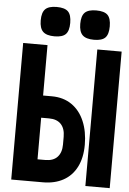

<svg xmlns="http://www.w3.org/2000/svg" viewBox="-65 -1061 743 1108"><g transform="rotate(5 307.0 -507.5)"><path d="M43 -791H184V-499H234.5Q301.5 -499 349.8 -465.8Q398 -432.5 423.2 -373Q448.5 -313.5 448.5 -236.5Q448.5 -161.5 421.5 -108.2Q394.5 -55 344.5 -27.5Q294.5 0 226.5 0H43ZM323 -227V-272Q323 -319.5 299.2 -345Q275.5 -370.5 229 -370.5H184V-129.5H229Q275.5 -129.5 299.2 -155.2Q323 -181 323 -227ZM472.5 -791H613.5V0H472.5ZM132.5 -930Q132.5 -976 152.2 -995.5Q172 -1015 218 -1015Q264.5 -1015 284 -995.8Q303.5 -976.5 303.5 -930Q303.5 -884 284.5 -864.5Q265.5 -845 219.5 -845Q173 -845 152.8 -864.8Q132.5 -884.5 132.5 -930ZM361.5 -930Q361.5 -976 381.2 -995.5Q401 -1015 447 -1015Q493.5 -1015 513 -995.8Q532.5 -976.5 532.5 -930Q532.5 -884 513.5 -864.5Q494.5 -845 448.5 -845Q402 -845 381.8 -864.8Q361.5 -884.5 361.5 -930Z"/></g></svg>

Font: JuliaMono ExtraBold
Style: Regular
Weight: 800
Monospace: yes
Designer: cormullion
Foundry: corm
Version: Version 0.055; ttfautohint (v1.8.4)